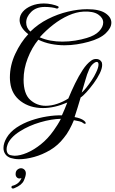

<svg xmlns="http://www.w3.org/2000/svg" viewBox="-62 -613 662 1107"><path d="M59 357Q70 357 78.5 365Q87 373 87 387Q87 402 75.5 428Q64 454 23 471Q20 472 18 473Q16 474 14 474Q4 474 4 466Q4 458 14 457Q50 446 62 413Q57 416 50 416Q41 416 34.5 409Q28 402 28 391Q28 374 38 365.5Q48 357 59 357ZM49 305Q35 305 22.5 303Q10 301 0 298Q-21 291 -31.5 275.5Q-42 260 -42 240Q-42 212 -23 180Q-4 148 34 122Q72 97 117 81.5Q162 66 208.5 58.5Q255 51 295 52Q303 34 311 15.5Q319 -3 326 -22Q289 -6 254 2Q219 10 186 10Q110 10 57.5 -29.5Q5 -69 -3 -137Q-4 -145 -4.5 -152Q-5 -159 -5 -166Q-5 -236 26 -302.5Q57 -369 101 -416Q75 -436 63 -457Q51 -478 51 -497Q51 -524 69.5 -545.5Q88 -567 120 -580Q152 -593 191 -593Q214 -593 236.5 -588Q259 -583 272 -577Q276 -576 276 -571Q276 -568 272.5 -565.5Q269 -563 264 -564Q254 -568 235 -570.5Q216 -573 196 -573Q147 -573 118 -544.5Q89 -516 89 -483Q89 -452 113 -431Q158 -475 214.5 -503.5Q271 -532 330 -546Q389 -560 441 -560Q511 -560 545.5 -537Q580 -514 580 -482Q580 -452 547.5 -421Q515 -390 449 -372Q417 -363 381.5 -357.5Q346 -352 310 -352Q271 -352 232.5 -359.5Q194 -367 159 -384Q122 -339 98 -277.5Q74 -216 74 -154Q74 -72 112 -37.5Q150 -3 202 -3Q234 -3 268 -14.5Q302 -26 332 -45Q350 -89 371 -132Q392 -175 415 -210Q438 -245 463 -263Q476 -273 492 -273Q512 -273 522 -258Q527 -252 527 -239Q527 -218 513 -189.5Q499 -161 478 -132.5Q457 -104 436.5 -81.5Q416 -59 403 -51Q395 -23 386 5.5Q377 34 368 62Q385 65 399 70Q413 75 423 83Q432 90 432 97Q432 101 428 101Q422 101 417 96Q410 90 396 86.5Q382 83 364 80Q353 107 338 134.5Q323 162 306 182Q273 225 227.5 252Q182 279 134.5 292Q87 305 49 305ZM297 -373Q335 -373 372 -379Q409 -385 438 -394Q486 -408 509.5 -433Q533 -458 533 -483Q533 -510 504 -529.5Q475 -549 419 -546Q378 -544 333 -524Q288 -504 245.5 -471Q203 -438 167 -398Q196 -385 229.5 -379Q263 -373 297 -373ZM409 -79Q421 -89 436 -108Q451 -127 466.5 -150Q482 -173 492 -195Q506 -224 506 -241Q506 -256 496 -256Q487 -256 474 -244.5Q461 -233 452 -213Q440 -187 430 -150.5Q420 -114 409 -79ZM22 285Q53 285 92.5 268.5Q132 252 173 219.5Q214 187 247 140Q257 126 268.5 108Q280 90 289 72Q235 73 170 92Q105 111 53 144Q24 162 5.5 182.5Q-13 203 -19 222Q-24 235 -24 248Q-24 259 -19.5 268Q-15 277 -4 281Q2 282 8.5 283.5Q15 285 22 285Z"/></svg>

Font: Gwendolyn
Style: Bold
Weight: 700
Designer: Robert E. Leuschke
Foundry: Robert E. Leuschke
Version: Version 1.010; ttfautohint (v1.8.3)